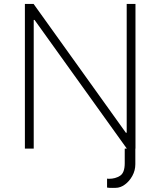

<svg xmlns="http://www.w3.org/2000/svg" viewBox="-20 -747 806 965"><path d="M606.9 0H617.5L153.8 -646.7H149.5V0H105.1V-727.3H148.8L612.6 -79.9H616.8V-727.3H660.9V0H660.2V78.1Q660.2 109.7 645.2 136.9Q630.3 164.1 607.6 180.6Q584.9 197.1 561.4 197.1Q558.2 197.1 554.9 197.1Q551.5 197.1 548.3 197.4Q539.4 197.4 531.6 197.3Q523.8 197.1 518.1 195.7V150.6Q519.9 150.9 522.2 151.3Q524.5 151.6 528.1 151.6Q559.7 151.6 583.3 136.5Q606.9 121.4 606.9 73.9Z"/></svg>

Font: Inter Extra Light BETA
Style: Regular
Weight: 200
Designer: Rasmus Andersson
Foundry: rsms
Version: Version 3.011;git-f93a4a705